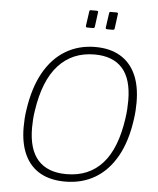

<svg xmlns="http://www.w3.org/2000/svg" viewBox="-62 -1007 882 1070"><g transform="rotate(5 379.0 -472.0)"><path d="M342 10Q260 10 203 -22Q146 -54 116 -117.5Q86 -181 86 -273Q86 -296 87.5 -320Q89 -344 93 -369Q111 -494 158.5 -579Q206 -664 279.5 -708Q353 -752 446 -752Q527 -752 584 -719Q641 -686 671 -622Q701 -558 701 -463Q701 -441 699.5 -417Q698 -393 694 -367Q677 -244 629.5 -160Q582 -76 509 -33Q436 10 342 10ZM346 -32Q471 -32 547 -116Q623 -200 647 -371Q651 -398 652.5 -423Q654 -448 654 -470Q654 -591 601 -650.5Q548 -710 445 -710Q321 -710 243 -624.5Q165 -539 140 -367Q136 -342 134.5 -318Q133 -294 133 -273Q133 -152 187 -92Q241 -32 346 -32ZM443 -943 433 -867Q432 -860 430 -858Q428 -856 420 -856H393Q386 -856 384 -858.5Q382 -861 383 -867L394 -945Q395 -951 396.5 -952.5Q398 -954 403 -954H435Q440 -954 442.5 -951.5Q445 -949 443 -943ZM554 -943 544 -867Q543 -860 541 -858Q539 -856 531 -856H504Q497 -856 495 -858.5Q493 -861 494 -867L505 -945Q506 -951 507.5 -952.5Q509 -954 514 -954H546Q551 -954 553.5 -951.5Q556 -949 554 -943Z"/></g></svg>

Font: Libre Franklin Thin
Style: Italic
Weight: 100
Italic angle: -8°
Designer: Pablo Impallari, Rodrigo Fuenzalida, Nhung Nguyen
Foundry: Impallari Type
Version: Version 3.000